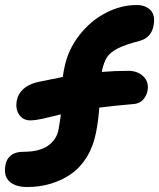

<svg xmlns="http://www.w3.org/2000/svg" viewBox="-21 -730 634 764"><path d="M86.9 14.2Q41 14.2 16.6 -7.8Q-7.8 -29.8 1 -75.2Q4.9 -97.2 22.5 -111.6Q40 -126 71.8 -126Q135.3 -126 169.7 -149.9Q204.1 -173.8 211.9 -214.8Q219.7 -259.8 221.2 -274.9Q207 -271.5 183.8 -265.9Q160.6 -260.3 149.9 -257.8Q139.2 -255.4 124.8 -253.2Q110.4 -251 99.1 -251Q71.3 -251 55.4 -273.4Q39.6 -295.9 45.9 -330.1Q50.3 -355.5 70.8 -374.8Q91.3 -394 126 -402.8Q204.6 -419.4 229 -423.8Q230.5 -438.5 234.9 -459Q249 -531.2 294.2 -589.4Q339.4 -647.5 399.9 -678.7Q460.4 -710 522.9 -710Q558.1 -710 578.1 -689.5Q598.1 -668.9 589.8 -627Q580.6 -579.1 533.2 -566.9Q475.1 -551.8 445.8 -536.4Q416.5 -521 404.1 -501.2Q391.6 -481.4 383.8 -443.8Q436.5 -448.2 490.2 -448.2Q526.4 -448.2 549.6 -425.8Q572.8 -403.3 565.9 -367.2Q561 -346.2 546.9 -331.8Q532.7 -317.4 509.8 -315.9Q453.1 -311.5 374 -301.8Q370.6 -249.5 360.8 -201.2Q350.1 -147 324.5 -105.2Q298.8 -63.5 262 -37.8Q225.1 -12.2 180.9 1Q136.7 14.2 86.9 14.2Z"/></svg>

Font: Shantell Sans Irregular
Style: Bold Italic
Weight: 700
Italic angle: -11.31°
Designer: Stephen Nixon, Anya Danilova, Shantell Martin
Foundry: Arrow Type
Version: Version 1.006;[9816181b4]